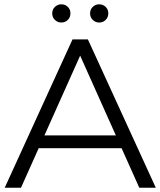

<svg xmlns="http://www.w3.org/2000/svg" viewBox="-20 -886 757 906"><path d="M2.2 0 322.1 -700H394.8L715.3 0H637.3L343 -657.4H373.4L79 0ZM127.9 -186.6 149.8 -247H557L579.5 -186.6ZM448.1 -779.7Q430.7 -779.7 417.9 -791.9Q405.1 -804.2 405.1 -822.7Q405.1 -841.6 417.9 -853.6Q430.7 -865.7 448.1 -865.7Q465.9 -865.7 478.5 -853.6Q491.1 -841.6 491.1 -822.7Q491.1 -804.2 478.5 -791.9Q465.9 -779.7 448.1 -779.7ZM269.4 -779.7Q252 -779.7 239.2 -791.9Q226.4 -804.2 226.4 -822.7Q226.4 -841.6 239.2 -853.6Q252 -865.7 269.4 -865.7Q287.2 -865.7 299.8 -853.6Q312.4 -841.6 312.4 -822.7Q312.4 -804.2 299.8 -791.9Q287.2 -779.7 269.4 -779.7Z"/></svg>

Font: Montserrat Thin
Style: Regular
Weight: 100
Designer: Julieta Ulanovsky
Foundry: Julieta Ulanovsky
Version: Version 9.000